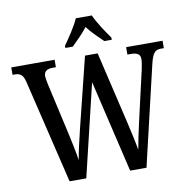

<svg xmlns="http://www.w3.org/2000/svg" viewBox="-97 -1026 1100 1121"><g transform="rotate(-10 453.0 -465.5)"><path d="M336 -784V-771H380C409 -800 447 -836 473 -871C499 -836 537 -800 567 -771H611V-784C584 -822 540 -886 521 -931H426C407 -886 363 -822 336 -784ZM77 -617 225 0H324L455 -547L584 0H681L820 -592C836 -658 852 -670 885 -670H902V-714H686V-670H706C744 -670 762 -659 762 -630C762 -616 757 -587 753 -569L684 -268C670 -205 660 -158 652 -112C644 -159 631 -216 616 -282L516 -707H441L337 -287C321 -222 308 -164 299 -113C292 -160 280 -218 267 -276L198 -583C195 -599 191 -618 191 -630C191 -656 208 -670 242 -670H262V-714H5V-670H16C49 -670 66 -660 77 -617Z"/></g></svg>

Font: Noto Serif Bengali Condensed Medium
Style: Regular
Weight: 500
Width: 3
Designer: Juan Bruce, Universal Thirst, Indian Type Foundry and the Monotype Design Team.
Foundry: Monotype Imaging Inc.
Version: Version 2.003